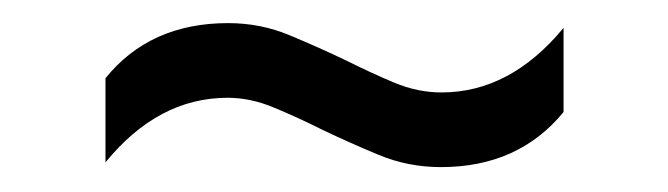

<svg xmlns="http://www.w3.org/2000/svg" viewBox="-20 -458 564 162"><path d="M352 -317Q324.5 -317 299.8 -327.2Q275 -337.5 252 -348.5Q231 -359 211.2 -367.2Q191.5 -375.5 172 -375.5Q113.5 -375.5 69 -321V-392Q106.5 -438.5 172.5 -438.5Q200 -438.5 224.5 -428.2Q249 -418 272 -407Q293 -396.5 312.8 -388.2Q332.5 -380 352.5 -380Q410.5 -380 455.5 -434.5V-363.5Q417.5 -317 352 -317Z"/></svg>

Font: Encode Sans SemiCondensed SemiCondensed
Style: Regular
Weight: 400
Width: 4
Designer: Multiple Designers
Foundry: Impallari Type
Version: Version 3.000; ttfautohint (v1.8.3) -l 8 -r 50 -G 200 -x 14 